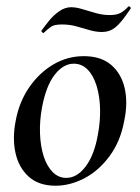

<svg xmlns="http://www.w3.org/2000/svg" viewBox="-20 -578 445 612"><path d="M157 14Q104 14 72 -14.5Q40 -43 29.5 -90Q19 -137 30 -193Q41 -253 73 -299.5Q105 -346 150 -372.5Q195 -399 247 -399Q302 -399 334.5 -371Q367 -343 377.5 -296.5Q388 -250 376 -193Q364 -127 329 -80Q294 -33 248.5 -9.5Q203 14 157 14ZM191 -11Q226 -11 253.5 -48Q281 -85 292 -149Q300 -191 299 -231Q298 -271 288 -304Q278 -337 259.5 -356Q241 -375 215 -375Q182 -375 154.5 -340Q127 -305 114 -236Q106 -193 107.5 -152.5Q109 -112 119 -80.5Q129 -49 147.5 -30Q166 -11 191 -11ZM119 -473Q118 -472 114.5 -475Q111 -478 112 -480Q122 -494 136 -511.5Q150 -529 168.5 -542Q187 -555 207 -555Q222 -555 242 -549Q262 -543 284.5 -536.5Q307 -530 330 -530Q351 -530 363.5 -536.5Q376 -543 389 -557Q391 -559 394.5 -556Q398 -553 396 -550Q366 -505 347.5 -490.5Q329 -476 305 -476Q286 -476 265.5 -482Q245 -488 223.5 -494Q202 -500 178 -500Q153 -500 143 -493Q133 -486 119 -473Z"/></svg>

Font: Cormorant Light SemiBold
Style: Italic
Weight: 600
Italic angle: -10°
Version: Version 4.000